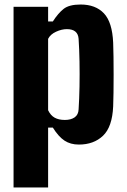

<svg xmlns="http://www.w3.org/2000/svg" viewBox="-20 -630 563 850"><path d="M40 200V-600H193V-535H214Q237 -571 261.5 -590.5Q286 -610 337 -610Q403 -610 440 -571Q477 -532 481 -441Q482 -416 482.5 -378Q483 -340 483 -298.5Q483 -257 482.5 -220Q482 -183 481 -159Q477 -68 436 -29Q395 10 329 10Q292 10 265.5 -7.5Q239 -25 214 -65H193V200ZM267 -99Q294 -99 310.5 -110.5Q327 -122 328 -146Q331 -192 332 -247Q333 -302 332 -357.5Q331 -413 328 -458Q325 -501 276 -501Q253 -501 228 -489.5Q203 -478 193 -458V-142Q204 -119 222 -109Q240 -99 267 -99Z"/></svg>

Font: Big Shoulders Text Black
Style: Regular
Weight: 900
Designer: Patric King
Foundry: XO Type Co
Version: Version 1.000; ttfautohint (v1.8.2)